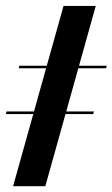

<svg xmlns="http://www.w3.org/2000/svg" viewBox="-21 -643 388 663"><path d="M43.5 -407.3 46 -416.1H347.6L345.2 -407.3ZM-0.8 -249.2 1.6 -258.1H303.2L300.8 -249.2ZM24.2 0 198.4 -622.6H309.7L135.5 0Z"/></svg>

Font: Playfair 144pt
Style: Bold Italic
Weight: 700
Italic angle: -15.6°
Designer: Claus Eggers Sørensen
Foundry: Claus Eggers Sørensen
Version: Version 2.203